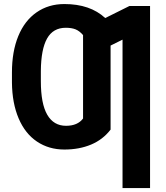

<svg xmlns="http://www.w3.org/2000/svg" viewBox="-20 -741 832 964"><path d="M733.4 203.1H595.2V-542L535.2 -512.2V-90.3Q496.6 -40 437.3 -15.1Q377.9 9.8 303.2 9.8Q225.1 9.8 165.5 -30.3Q106 -70.3 73.5 -146.7Q41 -223.1 40 -326.2V-377.4Q40 -482.4 71.8 -559.8Q103.5 -637.2 163.6 -679Q223.6 -720.7 303.2 -720.7Q432.6 -720.7 508.3 -650.4L629.9 -710.9H733.4ZM397 -564.9Q378.9 -585.9 358.9 -593.8Q338.9 -601.6 310.5 -601.6Q246.6 -601.6 216.3 -547.6Q186 -493.7 185.1 -384.8V-333.5Q185.1 -220.2 217.3 -164.8Q249.5 -109.4 311.5 -109.4Q369.6 -109.4 397 -146Z"/></svg>

Font: Roboto Condensed
Style: Bold
Weight: 700
Designer: Google
Version: Version 2.134; 2016